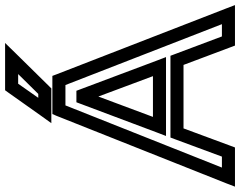

<svg xmlns="http://www.w3.org/2000/svg" viewBox="-170 -782 920 735"><g transform="rotate(-90 289.5 -415.0)"><path d="M624 -9 372 -658 366 -674H349H237H220L213 -658L-45 -9L-58 25H-22H75H92L98 9L165 -172H408L476 9L482 25H500H601H637L624 -9ZM564 -25H517L449 -206L443 -222H426H148H130L124 -206L57 -25H15L253 -624H331L564 -25ZM365 -289H209L287 -498L365 -289ZM425 -273 315 -566 309 -582H292H283H265L259 -566L149 -273L136 -239H173H402H438L425 -273ZM433 -855H324H311L303 -844L213 -717L185 -678H234H308H318L325 -685L450 -812L492 -855H433ZM373 -805 297 -728H282L336 -805H373Z"/></g></svg>

Font: Gamestation DisplayOutline
Style: Regular
Weight: 400
Designer: Jonas Hecksher
Foundry: Jonas Hecksher, Playtypeª, e-types AS
Version: Version 1.003